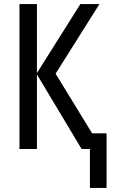

<svg xmlns="http://www.w3.org/2000/svg" viewBox="-20 -734 557 946"><path d="M470 -714 254 -371 434 -77H505V192H423V0H382L162 -367V0H76V-714H162V-374L376 -714Z"/></svg>

Font: Noto Sans Display Condensed
Style: Regular
Weight: 400
Width: 3
Designer: Monotype Design Team
Foundry: Monotype Imaging Inc.
Version: Version 2.003